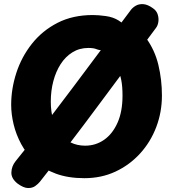

<svg xmlns="http://www.w3.org/2000/svg" viewBox="-20 -857 852 945"><path d="M564 -756Q579 -747 588 -736.5Q597 -726 597 -713Q597 -705 586 -688.5Q575 -672 558.5 -654Q542 -636 523 -623.5Q504 -611 488 -610Q469 -609 455 -615Q441 -621 415 -621Q371 -621 336.5 -599.5Q302 -578 278.5 -541.5Q255 -505 242.5 -457.5Q230 -410 230 -357Q230 -308 241.5 -268Q253 -228 275 -199.5Q297 -171 328.5 -155.5Q360 -140 399 -140Q451 -140 492.5 -169Q534 -198 558.5 -253Q583 -308 583 -386Q583 -432 577 -462Q571 -492 561 -512.5Q551 -533 538 -549Q532 -557 523.5 -568.5Q515 -580 515 -596Q515 -607 528 -628.5Q541 -650 560 -672.5Q579 -695 596.5 -710.5Q614 -726 623 -726Q641 -726 654.5 -717Q668 -708 679 -695Q690 -682 698 -671Q742 -611 759.5 -537.5Q777 -464 777 -387Q777 -305 749 -231.5Q721 -158 669.5 -101.5Q618 -45 548.5 -12.5Q479 20 395 20Q315 20 254.5 -2.5Q194 -25 152 -62.5Q110 -100 84.5 -147.5Q59 -195 47 -245Q35 -295 35 -341Q35 -420 60.5 -498.5Q86 -577 137 -641.5Q188 -706 263 -744.5Q338 -783 437 -783Q464 -783 500.5 -778Q537 -773 564 -756ZM176 38Q168 48 153.5 58.5Q139 69 117.5 68.5Q96 68 67 47Q35 22 36 -8.5Q37 -39 57 -64Q150 -178 244.5 -302Q339 -426 434.5 -554.5Q530 -683 624 -808Q633 -820 648.5 -829Q664 -838 685.5 -836.5Q707 -835 732 -817Q750 -805 756 -786.5Q762 -768 759.5 -750Q757 -732 748 -720Q606 -530 463 -337Q320 -144 176 38Z"/></svg>

Font: Playpen Sans ExtraBold
Style: Regular
Weight: 800
Designer: Laura Meseguer, Veronika Burian, José Scaglione
Foundry: TypeTogether
Version: Version 1.001